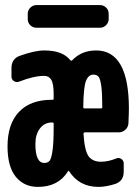

<svg xmlns="http://www.w3.org/2000/svg" viewBox="-20 -730 540 760"><path d="M379.9 -300.8Q384.8 -300.8 384.8 -305.7Q384.8 -361.3 380.9 -389.6Q377 -418 370.1 -426.3Q363.3 -434.6 349.6 -434.6Q330.1 -434.6 320.3 -409.7Q310.5 -384.8 309.6 -305.7Q309.6 -300.8 315.4 -300.8ZM192.4 -224.6V-240.2Q192.4 -245.1 188.5 -245.1H184.6Q156.2 -245.1 138.2 -221.7Q120.1 -198.2 120.1 -160.2Q120.1 -85 155.3 -85Q169.9 -85 176.8 -94.2Q183.6 -103.5 188 -134.3Q192.4 -165 192.4 -224.6ZM360.4 -530.3Q490.2 -530.3 490.2 -299.8Q490.2 -281.2 488.3 -241.2Q487.3 -226.6 476.1 -216.3Q464.8 -206.1 450.2 -206.1H316.4Q311.5 -206.1 310.5 -201.2Q314.5 -134.8 330.1 -112.3Q345.7 -89.8 379.9 -89.8Q408.2 -89.8 439.5 -102.5Q450.2 -107.4 460 -101.1Q469.7 -94.7 469.7 -83V-49.8Q469.7 -13.7 436.5 -2Q399.4 9.8 370.1 9.8Q293.9 9.8 253.9 -51.8Q252.9 -53.7 251.5 -53.7Q250 -53.7 249 -51.8Q210.9 9.8 129.9 9.8Q75.2 9.8 42.5 -30.3Q9.8 -70.3 9.8 -150.4Q9.8 -239.3 55.2 -287.1Q100.6 -335 184.6 -335H188.5Q192.4 -335 192.4 -339.8V-357.4Q192.4 -398.4 183.1 -414.1Q173.8 -429.7 155.3 -429.7Q114.3 -429.7 56.6 -407.2Q45.9 -402.3 35.6 -408.7Q25.4 -415 25.4 -426.8V-460Q25.4 -497.1 57.6 -508.8Q117.2 -530.3 155.3 -530.3Q228.5 -530.3 258.8 -491.2Q261.7 -488.3 265.6 -491.2Q302.7 -530.3 360.4 -530.3ZM125 -710H375Q389.6 -710 399.9 -700.2Q410.2 -690.4 410.2 -674.8V-655.3Q410.2 -640.6 399.9 -630.4Q389.6 -620.1 375 -620.1H125Q110.4 -620.1 100.1 -629.9Q89.8 -639.6 89.8 -655.3V-674.8Q89.8 -689.5 100.1 -699.7Q110.4 -710 125 -710Z"/></svg>

Font: Rounded-L Mgen+ 1mn bold
Style: Bold
Weight: 700
Designer: [Source Han Sans]
Ryoko NISHIZUKA  (kana & ideographs); Paul D. Hunt (Latin, Greek & Cyrillic); Wenlong ZHANG  (bopomofo
Version: Version 1.059.20150602